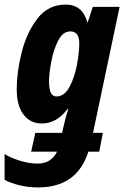

<svg xmlns="http://www.w3.org/2000/svg" viewBox="-47 -578 542 838"><path d="M167 -222Q167 -256 176.5 -307.5Q186 -359 206.5 -400Q227 -441 260 -441Q299 -441 299 -388Q299 -348 288.5 -293.5Q278 -239 256 -198Q234 -157 199 -157Q167 -157 167 -222ZM339 84H386L402 2H359L475 -548H358L336 -481H334Q313 -558 240 -558Q163 -558 116 -496.5Q69 -435 47.5 -349Q26 -263 26 -190Q26 -116 56 -77.5Q86 -39 135 -39Q201 -39 248 -103H251Q245 -84 240.5 -67Q236 -50 233 -37L224 2H107L89 84H202Q176 136 117 136Q80 136 38.5 123Q-3 110 -27 94V207Q-1 221 37.5 230.5Q76 240 120 240Q202 240 257 202.5Q312 165 339 84Z"/></svg>

Font: Noto Sans UI Condensed ExtraBold
Style: Italic
Weight: 800
Width: 3
Designer: Monotype Design Team
Foundry: Monotype Imaging Inc.
Version: 1.001